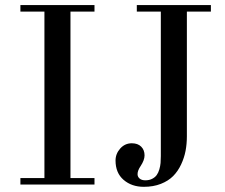

<svg xmlns="http://www.w3.org/2000/svg" viewBox="-20 -720 878 749"><path d="M430.7 -93.8Q430.7 -120.1 449 -140.6Q467.3 -161.1 494.1 -161.1Q517.6 -161.1 530.8 -147.9Q543.9 -134.8 543.9 -113.8Q543.9 -95.2 528.3 -71.8Q516.6 -54.7 516.6 -40.5Q516.6 -30.3 524.7 -23.4Q532.7 -16.6 546.9 -16.6Q562.5 -16.6 573.7 -22.5Q585 -28.3 591.3 -37.1Q597.7 -45.9 601.6 -59.3Q605.5 -72.8 606.4 -84.5Q607.4 -96.2 607.4 -111.3V-674.8H513.7V-700.2H802.7V-674.8H709V-188.5Q709 -158.7 703.9 -131.6Q698.7 -104.5 686.5 -78.4Q674.3 -52.2 655.5 -33.2Q636.7 -14.2 607.4 -2.7Q578.1 8.8 541 8.8Q493.7 8.8 462.2 -18.3Q430.7 -45.4 430.7 -93.8ZM59.6 0V-25.4H153.3V-674.8H59.6V-700.2H348.6V-674.8H254.9V-25.4H348.6V0Z"/></svg>

Font: Theano Didot
Style: Regular
Weight: 400
Designer: Alexey Kryukov
Version: Version 2.0